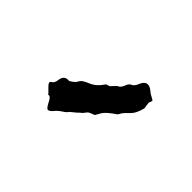

<svg xmlns="http://www.w3.org/2000/svg" viewBox="-46 -788 368 368"><g transform="rotate(-45 138.5 -604.0)"><path d="M122.1 -661.1Q128.4 -649.9 134.8 -647.5Q140.6 -644.5 146 -630.9Q151.4 -617.2 167 -606.9Q168 -606 168.9 -602.5Q169.9 -599.1 170.9 -598.1Q171.9 -597.2 174.3 -595.2Q176.8 -592.8 177.7 -591.8Q178.7 -590.8 180.2 -589.4Q181.2 -587.9 181.6 -586.9Q184.1 -582 191.9 -579.1Q199.7 -576.2 201.2 -571.8Q203.6 -565.9 212.4 -562.5Q232.4 -554.2 218.8 -537.6Q214.8 -533.2 213.9 -530.8L209 -522Q207 -521 204.1 -522.5Q201.2 -523.9 200.2 -523.9L187 -522Q169.9 -526.4 163.1 -533.2Q156.2 -540 154.3 -542Q152.3 -543.9 150.9 -544.9Q149.9 -545.9 147 -547.4Q144 -548.8 142.1 -550.8Q129.9 -568.8 122.1 -573.7Q114.3 -578.1 110.8 -580.1Q109.9 -582 107.9 -587.4Q106 -592.8 103 -594.7Q100.1 -597.2 98.1 -598.6Q96.2 -600.1 95.2 -601.6Q94.7 -603 91.8 -605.5Q88.9 -608.4 85.9 -612.3Q83 -616.2 81.1 -618.2Q79.1 -620.1 77.1 -621.6Q75.2 -623 70.8 -629.9Q66.4 -636.7 59.6 -642.1Q53.2 -647.9 54.2 -651.4Q55.2 -654.8 64.9 -659.7Q74.7 -664.6 75.2 -668V-670.9Q77.1 -671.9 85.4 -680.7Q93.8 -689.5 96.7 -683.6Q99.6 -678.2 108.4 -677.2Q124 -675.3 122.1 -661.1Z"/></g></svg>

Font: AntiqueNobleLightItalic
Style: LightItalic
Weight: 400
Version: Version 001.000